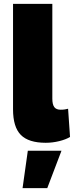

<svg xmlns="http://www.w3.org/2000/svg" viewBox="-20 -724 380 987"><path d="M249 -704V-217Q249 -187 259 -173.5Q269 -160 292 -160Q305 -160 313.5 -161.5Q322 -163 330 -165L340 -20Q319 -7 284.5 1.5Q250 10 215 10Q127 10 87 -30.5Q47 -71 47 -162V-704ZM296 51 223 243H96L123 51Z"/></svg>

Font: Prodigy Sans ExtraBold
Style: Regular
Weight: 800
Designer: Wei Huang
Foundry: Wei Huang
Version: Version 1.003; ttfautohint (v1.8.3)